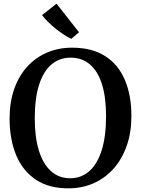

<svg xmlns="http://www.w3.org/2000/svg" viewBox="-20 -1010 764 1041"><path d="M356 11Q246.5 12.5 174.5 -35.8Q102.5 -84 67.2 -169.8Q32 -255.5 32 -367.5Q32 -456 56.8 -526.8Q81.5 -597.5 127 -647.8Q172.5 -698 234.5 -724.8Q296.5 -751.5 370.5 -751.5Q479 -751.5 550.2 -705.8Q621.5 -660 657 -576.8Q692.5 -493.5 692.5 -381Q692.5 -293.5 667.8 -221.8Q643 -150 598 -98.2Q553 -46.5 491.5 -18.2Q430 10 356 11ZM360.5 -43.5Q419.5 -43.5 463.2 -81.2Q507 -119 531 -194.2Q555 -269.5 555 -380.5Q555 -483 532.8 -553.5Q510.5 -624 467.5 -660.8Q424.5 -697.5 363 -697.5Q304 -697.5 260.2 -661.5Q216.5 -625.5 192.5 -552.2Q168.5 -479 168.5 -368Q168.5 -266 191 -193.2Q213.5 -120.5 256.5 -82Q299.5 -43.5 360.5 -43.5ZM366 -799.5Q348 -808 326.2 -822.2Q304.5 -836.5 282.5 -854Q260.5 -871.5 241 -890.8Q221.5 -910 208 -928L286.5 -990L408.5 -835L366.5 -799.5Z"/></svg>

Font: Merriweather 24pt SemiBold
Style: Regular
Weight: 600
Designer: Eben Sorkin
Foundry: Eben Sorkin
Version: Version 2.100